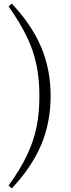

<svg xmlns="http://www.w3.org/2000/svg" viewBox="-20 -839 396 1077"><path d="M28 -803 46 -819Q158 -700 211 -574.5Q264 -449 264 -301Q264 -152 211 -26.5Q158 99 46 218L28 202Q95 109 132 30.5Q169 -48 185 -126.5Q201 -205 201 -301Q201 -442 163 -554Q125 -666 28 -803Z"/></svg>

Font: GL-CurulMinamoto Light
Style: Regular
Weight: 300
Designer: Eunice (kana); Ryoko NISHIZUKA 西塚涼子 (ideographs); Frank Grießhammer (Latin, Greek & Cyrillic); Wenlong ZHANG
Foundry: Gutenberg Labo; Adobe
Version: Version 1.002